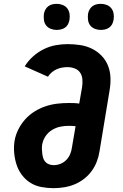

<svg xmlns="http://www.w3.org/2000/svg" viewBox="-20 -973 640 1001"><path d="M259 8Q227 8 195.5 2Q164 -4 138.5 -20Q113 -36 94.5 -60.5Q76 -85 66.5 -114Q57 -143 54 -175Q51 -207 56 -239Q61 -269 75.5 -298Q90 -327 111.5 -351Q133 -375 160.5 -392Q188 -409 218 -419Q248 -429 278.5 -432.5Q309 -436 339 -436Q353 -436 366.5 -435.5Q380 -435 393 -433L408 -519Q411 -539 409.5 -559Q408 -579 398 -594Q388 -609 370 -616Q352 -623 332 -623Q318 -623 303.5 -620.5Q289 -618 275.5 -612Q262 -606 250 -596Q238 -586 230 -573L109 -627Q126 -655 151.5 -678Q177 -701 207 -716Q237 -731 269 -737Q301 -743 332 -743Q366 -743 398.5 -738Q431 -733 459.5 -719Q488 -705 510 -682Q532 -659 543.5 -629.5Q555 -600 556 -567Q557 -534 551 -500L499 -185Q495 -158 485 -131.5Q475 -105 458 -81.5Q441 -58 417.5 -40Q394 -22 368 -11.5Q342 -1 314 3.5Q286 8 259 8ZM260 -112Q278 -112 295.5 -119Q313 -126 326 -139.5Q339 -153 346 -170Q353 -187 355 -204L374 -315Q366 -316 357 -316.5Q348 -317 339 -317Q317 -317 294.5 -312.5Q272 -308 251.5 -295.5Q231 -283 217.5 -263Q204 -243 200 -220Q198 -208 198.5 -195.5Q199 -183 200.5 -171Q202 -159 205.5 -148Q209 -137 217 -128.5Q225 -120 236.5 -116Q248 -112 260 -112ZM505 -817Q489 -817 474 -823Q459 -829 450 -841Q441 -853 439 -869Q437 -885 439 -901Q441 -913 447 -923.5Q453 -934 462.5 -941Q472 -948 483.5 -950.5Q495 -953 506 -953Q522 -953 537 -947Q552 -941 561 -929Q570 -917 572.5 -901Q575 -885 572 -869Q570 -857 564.5 -846.5Q559 -836 549 -829Q539 -822 527.5 -819.5Q516 -817 505 -817ZM275 -817Q259 -817 244 -823Q229 -829 220 -841Q211 -853 209 -869Q207 -885 209 -901Q211 -913 217 -923.5Q223 -934 232.5 -941Q242 -948 253.5 -950.5Q265 -953 276 -953Q292 -953 307 -947Q322 -941 331 -929Q340 -917 342.5 -901Q345 -885 342 -869Q340 -857 334.5 -846.5Q329 -836 319 -829Q309 -822 297.5 -819.5Q286 -817 275 -817Z"/></svg>

Font: Iosevka Etoile Heavy
Style: Italic
Weight: 900
Italic angle: -9°
Designer: Belleve Invis
Foundry: Belleve Invis
Version: Version 22.1.2; ttfautohint (v1.8.4)